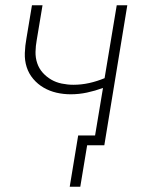

<svg xmlns="http://www.w3.org/2000/svg" viewBox="-20 -550 540 727"><path d="M244 157 276 -37H340L370 -217Q340 -206 309.5 -199.5Q279 -193 248 -193Q220 -193 194 -199Q168 -205 145.5 -218Q123 -231 106 -251Q89 -271 81 -296Q73 -321 74 -349Q75 -377 80 -404L101 -530H141L119 -398Q115 -376 114.5 -353.5Q114 -331 121 -310.5Q128 -290 142 -274.5Q156 -259 174 -248.5Q192 -238 214 -233.5Q236 -229 258 -229Q288 -229 317.5 -235.5Q347 -242 376 -254L422 -530H462L375 0H310L284 157Z"/></svg>

Font: Iosevka Curly XLtObl
Style: Regular
Weight: 200
Italic angle: -9°
Monospace: yes
Designer: Belleve Invis
Foundry: Belleve Invis
Version: Version 11.1.0; ttfautohint (v1.8.3)